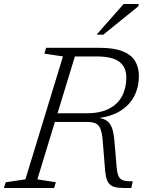

<svg xmlns="http://www.w3.org/2000/svg" viewBox="-44 -936 742 956"><path d="M386.5 -372Q455 -372 499 -394.8Q543 -417.5 564 -458Q585 -498.5 585 -550.5Q585 -601.5 550.5 -628.2Q516 -655 435 -655H293L298 -698H450Q522.5 -698 565.8 -681Q609 -664 628.2 -632.5Q647.5 -601 647.5 -558.5Q647.5 -501.5 623.8 -456.2Q600 -411 553 -382.5Q506 -354 436 -347V-351Q469.5 -347.5 487.5 -334.8Q505.5 -322 513.8 -298Q522 -274 525.5 -237L537 -101.5Q540 -71 547.5 -56.5Q555 -42 571.2 -37.5Q587.5 -33 617 -33L609.5 0Q571.5 1 547.5 -1.2Q523.5 -3.5 509.5 -12.5Q495.5 -21.5 489 -39Q482.5 -56.5 479.5 -85L467.5 -235.5Q464 -275 455.8 -295Q447.5 -315 431.2 -322Q415 -329 387 -329H206L210.5 -372ZM142 -43 234 -28.5 225.5 0H-24.5L-15.5 -28.5L82.5 -43L269.5 -655L177 -669L185.5 -698H342ZM437 -763.5 571.5 -916H647L644.5 -904.5L470.5 -763.5Z"/></svg>

Font: Newsreader 9pt Light
Style: Italic
Weight: 300
Italic angle: -17°
Designer: Hugues Gentile
Foundry: Production Type
Version: Version 1.003